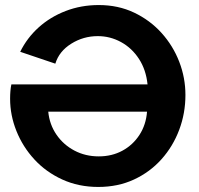

<svg xmlns="http://www.w3.org/2000/svg" viewBox="-20 -735 786 760"><path d="M369 5Q291 5 226.5 -24.5Q162 -54 116 -104Q70 -154 45 -216.5Q20 -279 20 -344Q20 -377 25 -401H564Q558 -459 530 -502Q502 -545 459 -568.5Q416 -592 367 -592Q310 -592 262 -562Q214 -532 199 -483L60 -530Q87 -585 133 -626.5Q179 -668 240 -691.5Q301 -715 371 -715Q448 -715 511 -685Q574 -655 619.5 -604.5Q665 -554 689.5 -490.5Q714 -427 714 -359Q714 -287 689.5 -221.5Q665 -156 619.5 -105Q574 -54 510.5 -24.5Q447 5 369 5ZM371 -116Q423 -116 464.5 -138.5Q506 -161 532 -201Q558 -241 562 -293H171Q176 -242 203.5 -202Q231 -162 274.5 -139Q318 -116 371 -116Z"/></svg>

Font: Raleway
Style: Bold
Weight: 700
Designer: Matt McInerney, Pablo Impallari, Rodrigo Fuenzalida
Foundry: Matt McInerney, Pablo Impallari, Rodrigo Fuenzalida
Version: Version 4.026